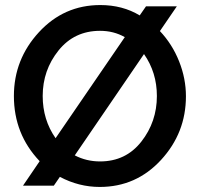

<svg xmlns="http://www.w3.org/2000/svg" viewBox="-20 -735 791 760"><path d="M558 -710H680L613 -612Q662 -560 689 -492Q716 -424 716 -354Q716 -209 617.5 -102Q519 5 375 5Q292 5 217 -35L193 0H71L137 -97Q35 -204 35 -355Q35 -500 134 -607.5Q233 -715 377 -715Q465 -715 533 -674ZM149 -355Q149 -261 200 -188L474 -588Q430 -613 376 -613Q274 -613 211.5 -535Q149 -457 149 -355ZM601 -355Q601 -448 550 -521L276 -120Q322 -96 376 -96Q478 -96 539.5 -174.5Q601 -253 601 -355Z"/></svg>

Font: Raleway
Style: Regular
Weight: 600
Designer: Matt McInerney, Pablo Impallari, Rodrigo Fuenzalida
Foundry: Matt McInerney, Pablo Impallari, Rodrigo Fuenzalida
Version: Version 1.000;PS 001.001;hotconv 1.0.56; ttfautohint (v1.5)